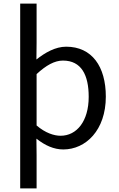

<svg xmlns="http://www.w3.org/2000/svg" viewBox="-20 -816 660 1065"><path d="M92 229H183V45L182 -47C230 -9 279 13 331 13C456 13 567 -94 567 -280C567 -447 490 -557 347 -557C287 -557 230 -524 182 -486L183 -579V-796H92ZM316 -63C280 -63 232 -78 183 -120V-405C236 -454 283 -480 329 -480C432 -480 472 -399 472 -279C472 -144 406 -63 316 -63Z"/></svg>

Font: Noto Sans CJK JP Regular
Style: Regular
Weight: 400
Designer: Ryoko NISHIZUKA (kana & ideographs); Paul D. Hunt (Latin, Greek & Cyrillic); Wenlong ZHANG (bopomofo); Sandoll Communica
Foundry: Adobe Systems Incorporated
Version: Version 1.001;PS 1.001;hotconv 1.0.78;makeotf.lib2.5.61930